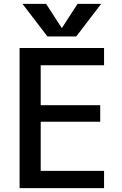

<svg xmlns="http://www.w3.org/2000/svg" viewBox="-20 -980 634 1000"><path d="M303 -835 384 -960H507L377 -790H227L97 -960H220L301 -835ZM192 -640V-432H502V-346H192V-90H522V0H82V-730H522V-640Z"/></svg>

Font: M PLUS 1p Medium
Style: Regular
Weight: 500
Version: Version 1.062